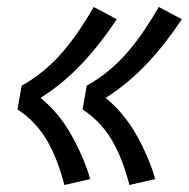

<svg xmlns="http://www.w3.org/2000/svg" viewBox="-20 -619 540 549"><path d="M350 -90Q342 -122 330.5 -153Q319 -184 303.5 -212Q288 -240 266 -264Q244 -288 216 -306L228 -374Q262 -393 292 -418Q322 -443 347 -472.5Q372 -502 393.5 -534Q415 -566 434 -599L500 -564Q478 -531 454 -500Q430 -469 403 -440Q376 -411 345.5 -385.5Q315 -360 282 -339Q308 -318 330 -291.5Q352 -265 369 -235Q386 -205 400 -173Q414 -141 424 -107ZM164 -90Q156 -122 144.5 -153Q133 -184 117.5 -212Q102 -240 80 -264Q58 -288 30 -306L42 -374Q76 -393 106 -418Q136 -443 161 -472.5Q186 -502 207.5 -534Q229 -566 248 -599L314 -564Q292 -531 268 -500Q244 -469 217 -440Q190 -411 159.5 -385.5Q129 -360 96 -339Q122 -318 144 -291.5Q166 -265 183 -235Q200 -205 214 -173Q228 -141 238 -107Z"/></svg>

Font: Iosevka SS04 Oblique
Style: Regular
Weight: 400
Italic angle: -9°
Monospace: yes
Designer: Belleve Invis
Foundry: Belleve Invis
Version: Version 19.0.0; ttfautohint (v1.8.4)